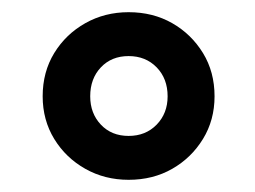

<svg xmlns="http://www.w3.org/2000/svg" viewBox="-20 -728 419 315"><path d="M191 -433Q152 -433 120 -451Q88 -469 69 -500Q50 -531 50 -570Q50 -610 69 -641Q88 -672 120 -690Q152 -708 191 -708Q231 -708 262.5 -690Q294 -672 313 -641Q332 -610 332 -570Q332 -531 313 -500Q294 -469 262.5 -451Q231 -433 191 -433ZM191 -505Q219 -505 237 -523.5Q255 -542 255 -570Q255 -599 237 -617.5Q219 -636 191 -636Q163 -636 145.5 -617.5Q128 -599 128 -570Q128 -542 145.5 -523.5Q163 -505 191 -505Z"/></svg>

Font: Murecho ExtraBold
Style: Regular
Weight: 800
Designer: Neil Summerour
Foundry: Positype
Version: Version 1.010; ttfautohint (v1.8.3)